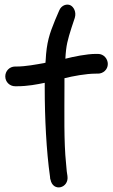

<svg xmlns="http://www.w3.org/2000/svg" viewBox="-20 -740 494 837"><path d="M398 -419H407C429 -419 450 -436 450 -461C450 -483 433 -505 407 -505H398C358 -505 300 -493 265 -484C268 -543 275 -566 292 -620L306 -662C314 -688 301 -710 287 -717C273 -724 248 -719 238 -694L220 -652C196 -593 183 -556 179 -476C179 -474 178 -470 178 -466C176 -466 174 -466 172 -465C138 -459 91 -450 53 -450H46C21 -450 3 -430 3 -407C3 -382 23 -364 46 -364H54C101 -364 141 -372 175 -379V-356C175 -227 182 -82 198 30L199 41L200 42C210 99 282 81 274 27C271 12 271 6 268 -27C258 -121 261 -252 261 -362V-399C297 -408 355 -419 398 -419Z"/></svg>

Font: Stray Cat
Style: BlkCn
Weight: 900
Version: Version 1.0